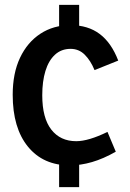

<svg xmlns="http://www.w3.org/2000/svg" viewBox="-20 -686 533 786"><path d="M266 -9Q157 -9 94.5 -85.5Q32 -162 32 -298Q32 -386 62 -449.5Q92 -513 145.5 -548Q199 -583 269 -583Q340 -583 388 -547Q436 -511 464 -438L367 -399Q351 -438 327 -462Q303 -486 269 -486Q231 -486 205 -462Q179 -438 166 -395.5Q153 -353 153 -296Q153 -203 190 -155.5Q227 -108 292 -108Q317 -108 349 -117.5Q381 -127 420 -146L454 -65Q403 -36 356.5 -22.5Q310 -9 266 -9ZM304 -64V80H222V-64ZM304 -666V-538H222V-666Z"/></svg>

Font: Yaldevi SemiBold
Style: Regular
Weight: 600
Designer: Sol Matas, Rajitha Manaperi, Kosala Senevirathne
Foundry: Mooniak
Version: Version 1.100